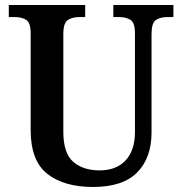

<svg xmlns="http://www.w3.org/2000/svg" viewBox="-20 -734 725 764"><path d="M350 10Q235 10 168.5 -42Q102 -94 102 -217V-602Q102 -644 84 -655Q66 -666 40 -666H15V-714H319V-666H294Q268 -666 250 -654.5Q232 -643 232 -598V-210Q232 -124 271.5 -90Q311 -56 376 -56Q443 -56 480 -96Q517 -136 517 -209V-602Q517 -644 499 -655Q481 -666 456 -666H431V-714H670V-666H644Q618 -666 600.5 -654.5Q583 -643 583 -598V-207Q583 -106 526 -48Q469 10 350 10Z"/></svg>

Font: Noto Serif Tamil SemiCondensed SemiBold
Style: Regular
Weight: 600
Width: 4
Designer: Indian Type Foundry, Tom Grace, and the Monotype Design Team
Foundry: Monotype Imaging Inc.
Version: Version 2.004; ttfautohint (v1.8.4.7-5d5b)